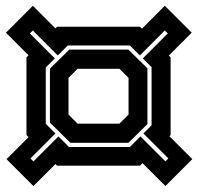

<svg xmlns="http://www.w3.org/2000/svg" viewBox="-24 -630 667 646"><path d="M88.5 -4 -2 -94.5 72 -168.5 65 -175.5V-437L72 -444L-4 -520L86.5 -610.5L162.5 -534.5L168 -540H447L453.5 -533.5L530.5 -610.5L621 -520L544 -443L550 -437V-175.5L546 -171.5L623 -94.5L532.5 -4L455.5 -81L447 -72.5H168L162.5 -78ZM88.5 -87 172.5 -171 208 -135.5H413L448.5 -171L532.5 -87L542.5 -97L458.5 -181L486 -208.5V-404L456.5 -433.5L540.5 -517.5L530.5 -527.5L446.5 -443.5L413 -477H204L170.5 -443.5L86.5 -527.5L76.5 -517.5L160.5 -433.5L130 -403V-213.5L162.5 -181L78.5 -97ZM213 -149.5 144 -217.5V-399L209 -463H408L472 -400V-212.5L408 -149.5ZM237 -214H378L408.5 -244.5V-368L378 -398.5H237L206.5 -368V-244.5Z"/></svg>

Font: Tourney Expanded Regular
Style: Bold
Weight: 700
Width: 7
Designer: Tyler Finck
Foundry: Etcetera Type Co
Version: Version 1.010; ttfautohint (v1.8.3)